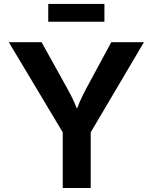

<svg xmlns="http://www.w3.org/2000/svg" viewBox="-20 -938 762 958"><path d="M293 0V-277.8L23.9 -727.5H187.5L314 -499.5Q334 -464.4 349.4 -430.4Q364.7 -396.5 380.9 -348.6H347.7Q363.3 -397 378.4 -431.2Q393.6 -465.3 412.1 -499.5L535.2 -727.5H698.2L432.6 -277.8V0ZM501 -918.5V-829.6H220.7V-918.5Z"/></svg>

Font: Inter Cardless
Style: Bold
Weight: 700
Designer: Rasmus Andersson
Foundry: rsms
Version: Version 4.001;git-9221beed3